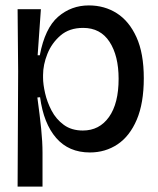

<svg xmlns="http://www.w3.org/2000/svg" viewBox="-20 -550 583 709"><path d="M45 139 47 -287 45 -516H131L119 -346H127Q146 -446 194.5 -488Q243 -530 308 -530Q366 -530 411.5 -501Q457 -472 484 -412.5Q511 -353 511 -261Q511 -169 485 -108Q459 -47 414 -17Q369 13 312 13Q234 13 187.5 -40.5Q141 -94 128 -191L118 -190Q127 -124 132 -75Q137 -26 137 14V139ZM286 -68Q347 -68 382.5 -118Q418 -168 418 -259Q418 -344 384.5 -395.5Q351 -447 287 -447Q236 -447 203.5 -419Q171 -391 155 -351Q139 -311 139 -273V-263Q139 -239 146.5 -206Q154 -173 170.5 -141.5Q187 -110 215.5 -89Q244 -68 286 -68Z"/></svg>

Font: Bricolage Grotesque 48pt
Style: Regular
Weight: 400
Designer: Mathieu Triay
Foundry: Atelier Triay
Version: Version 1.000; ttfautohint (v1.8.4.7-5d5b);gftools[0.9.32]